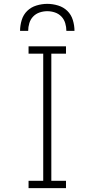

<svg xmlns="http://www.w3.org/2000/svg" viewBox="-20 -975 490 995"><path d="M128 0V-38H204V-697H128V-735H322V-697H246V-38H322V0ZM84 -815Q84 -843 92.5 -871Q101 -899 121 -918.5Q141 -938 169 -946.5Q197 -955 225 -955Q253 -955 281 -946.5Q309 -938 329 -918.5Q349 -899 357.5 -871Q366 -843 366 -815H324Q324 -835 318 -855Q312 -875 298 -889.5Q284 -904 264.5 -910.5Q245 -917 225 -917Q205 -917 185.5 -910.5Q166 -904 152 -889.5Q138 -875 132 -855Q126 -835 126 -815Z"/></svg>

Font: Zed Sans Extralight Extended
Style: Regular
Weight: 200
Width: 7
Designer: Belleve Invis
Foundry: Belleve Invis
Version: Version 1.0.0; ttfautohint (v1.8.4)